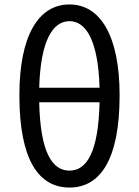

<svg xmlns="http://www.w3.org/2000/svg" viewBox="-20 -829 623 862"><path d="M427 -370C422 -141 367 -63 292 -63C216 -63 161 -141 156 -370ZM156 -435C162 -647 217 -734 292 -734C366 -734 421 -647 427 -435ZM292 -809C152 -809 67 -668 67 -401C67 -114 152 13 292 13C431 13 517 -114 517 -401C517 -667 431 -809 292 -809Z"/></svg>

Font: Noto Sans CJK SC Regular
Style: Regular
Weight: 400
Designer: Ryoko NISHIZUKA (kana & ideographs); Paul D. Hunt (Latin, Greek & Cyrillic); Wenlong ZHANG (bopomofo); Sandoll Communica
Foundry: Adobe Systems Incorporated
Version: Version 1.004;PS 1.004;hotconv 1.0.82;makeotf.lib2.5.63406